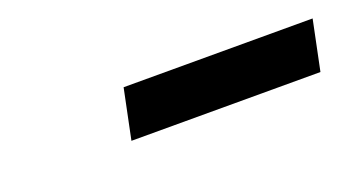

<svg xmlns="http://www.w3.org/2000/svg" viewBox="-25 -834 580 315"><g transform="rotate(-20 265.5 -676.5)"><path d="M188 -720H518L500 -633H170Z"/></g></svg>

Font: Kufam SemiBold
Style: Italic
Weight: 600
Italic angle: -11°
Designer: Artur Schmal
Foundry: Original Type
Version: Version 1.301; ttfautohint (v1.8.3)